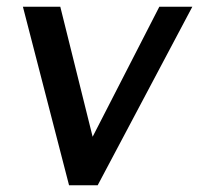

<svg xmlns="http://www.w3.org/2000/svg" viewBox="-20 -550 591 570"><path d="M453 -530 255 -144 159 -530H48L185 0H270L551 -530Z"/></svg>

Font: Cheyenne Sans Medium
Style: Italic
Weight: 500
Italic angle: -8.13011°
Designer: The Public Sans project authors (U.S. Web Design System), Libre Franklin designed by Pablo Impallari and Rodrigo Fuenzal
Foundry: The Cheyenne Sans Project Authors
Version: Version 2.007